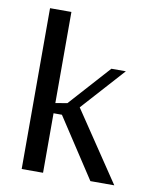

<svg xmlns="http://www.w3.org/2000/svg" viewBox="-80 -761 662 823"><g transform="rotate(10 251.0 -350.0)"><path d="M137 -259V-299L215 -312L375 -490H438L230 -259ZM71 0V-700H164V0ZM370 0 188 -278 263 -314 474 0Z"/></g></svg>

Font: Sutasoma
Style: Regular
Weight: 400
Designer: Izhar Fathurrohim, Akbar Rohmanto, Arusyal Khofiqoini
Foundry: Kiwari Kolektiv
Version: Version 1.102